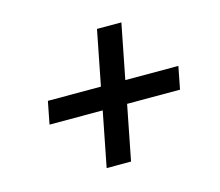

<svg xmlns="http://www.w3.org/2000/svg" viewBox="-76 -665 772 673"><g transform="rotate(-15 310.0 -328.0)"><path d="M79 -286.5H272L233 -87.5H321.5L360.5 -286.5H552.5L568.5 -368.5H376L415 -567.5H326.5L287.5 -368.5H95Z"/></g></svg>

Font: Monaspace Neon
Style: Italic
Weight: 400
Italic angle: -11°
Designer: Riley Cran & the Lettermatic Team
Foundry: Lettermatic
Version: Version 1.200 (Monaspace Neon)